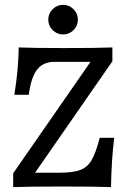

<svg xmlns="http://www.w3.org/2000/svg" viewBox="-20 -765 551 785"><path d="M33.9 -56.5 350 -512.1H202.4Q171.8 -512.1 150.8 -498.4Q129.8 -484.7 116.9 -455.2Q104 -425.8 97.6 -377.4H38.7Q55.6 -482.3 56.5 -571Q112.1 -568.5 243.5 -568.5Q380.6 -568.5 439.5 -571V-514.5L123.4 -58.9H223.4Q279 -58.9 308.5 -70.2Q337.9 -81.5 354.8 -110.9Q371.8 -140.3 387.9 -201.6H446.8Q435.5 -107.3 433.9 0Q374.2 -2.4 233.1 -2.4Q95.2 -2.4 33.9 0ZM177.4 -684.7Q177.4 -709.7 195.2 -727.4Q212.9 -745.2 237.9 -745.2Q262.9 -745.2 280.6 -727.4Q298.4 -709.7 298.4 -684.7Q298.4 -659.7 280.6 -641.9Q262.9 -624.2 237.9 -624.2Q212.9 -624.2 195.2 -641.9Q177.4 -659.7 177.4 -684.7Z"/></svg>

Font: Playfair Micro SmCond SmLight
Style: Regular
Weight: 360
Width: 4
Designer: Claus Eggers Sørensen
Foundry: Claus Eggers Sørensen
Version: Version 2.100;Glyphs 3.2 (3219)